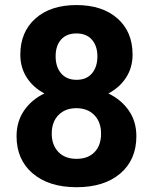

<svg xmlns="http://www.w3.org/2000/svg" viewBox="-20 -741 614 770"><path d="M511.7 -522Q511.7 -470.2 485.8 -430.2Q460 -390.1 414.6 -366.2Q466.3 -341.3 496.6 -297.6Q526.9 -253.9 526.9 -194.8Q526.9 -100.1 462.4 -45.2Q397.9 9.8 287.1 9.8Q176.3 9.8 111.3 -45.4Q46.4 -100.6 46.4 -194.8Q46.4 -253.9 76.7 -297.9Q106.9 -341.8 158.2 -366.2Q112.8 -390.1 87.2 -430.2Q61.5 -470.2 61.5 -522Q61.5 -612.8 122.1 -666.7Q182.6 -720.7 286.6 -720.7Q390.1 -720.7 450.9 -667.2Q511.7 -613.8 511.7 -522ZM385.3 -205.1Q385.3 -251.5 358.4 -279.3Q331.5 -307.1 286.1 -307.1Q241.2 -307.1 214.4 -279.5Q187.5 -252 187.5 -205.1Q187.5 -159.7 213.9 -131.8Q240.2 -104 287.1 -104Q333 -104 359.1 -130.9Q385.3 -157.7 385.3 -205.1ZM370.6 -515.1Q370.6 -556.6 348.6 -581.8Q326.7 -606.9 286.6 -606.9Q247.1 -606.9 225.1 -582.5Q203.1 -558.1 203.1 -515.1Q203.1 -472.7 225.1 -446.8Q247.1 -420.9 287.1 -420.9Q327.1 -420.9 348.9 -446.8Q370.6 -472.7 370.6 -515.1Z"/></svg>

Font: Vazir UI
Style: Bold-UI
Weight: 700
Designer: Saber Rastikerdar
Foundry: Saber Rastikerdar
Version: Version 30.1.0